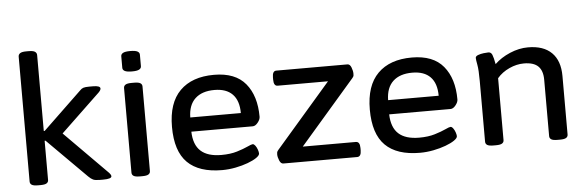

<svg xmlns="http://www.w3.org/2000/svg" viewBox="-49 -912 3285 1078"><g transform="rotate(-5 1594.0 -373.0)"><path d="M126 2Q101 2 91 -4.5Q81 -11 81 -23V-727Q81 -739 91 -746Q101 -753 126 -753H140Q165 -753 175 -746Q185 -739 185 -727V-299H190L408 -508Q417 -518 427.5 -521.5Q438 -525 460 -525H482Q523 -525 523 -509Q523 -500 510 -487L289 -276L531 -32Q541 -21 541 -13Q541 2 494 2H475Q449 2 437 -3.5Q425 -9 411 -23L190 -244H185V-23Q185 -11 175 -4.5Q165 2 140 2Z M700 2Q675 2 665 -4.5Q655 -11 655 -23V-500Q655 -512 665 -518.5Q675 -525 700 -525H714Q739 -525 749 -518.5Q759 -512 759 -500V-23Q759 -11 749 -4.5Q739 2 714 2ZM708 -589Q679 -589 667 -595.5Q655 -602 655 -614V-679Q655 -691 667 -697.5Q679 -704 708 -704Q736 -704 748 -697.5Q760 -691 760 -679V-614Q760 -602 748 -595.5Q736 -589 708 -589Z M1164 7Q1034 7 969 -57.5Q904 -122 904 -259Q904 -394 972 -462Q1040 -530 1164 -530Q1284 -530 1341.5 -460.5Q1399 -391 1399 -273Q1399 -258 1385 -240.5Q1371 -223 1356 -223H1010Q1012 -149 1051 -113.5Q1090 -78 1167 -78Q1218 -78 1255.5 -89.5Q1293 -101 1316.5 -112Q1340 -123 1347 -123Q1354 -123 1361.5 -113Q1369 -103 1373.5 -89.5Q1378 -76 1378 -68Q1378 -57 1359 -44Q1340 -31 1309 -19.5Q1278 -8 1240 -0.5Q1202 7 1164 7ZM1011 -303H1296Q1296 -373 1261 -409Q1226 -445 1159 -445Q1089 -445 1050.5 -409Q1012 -373 1011 -303Z M1509 0Q1495 0 1487 -19.5Q1479 -39 1479 -54Q1479 -60 1480 -65.5Q1481 -71 1489 -80L1799 -438H1515Q1493 -438 1493 -474V-487Q1493 -523 1515 -523H1916Q1930 -523 1937.5 -503.5Q1945 -484 1945 -469Q1945 -463 1944.5 -457.5Q1944 -452 1936 -443L1626 -85H1925Q1948 -85 1948 -49V-36Q1948 0 1925 0Z M2279 7Q2149 7 2084 -57.5Q2019 -122 2019 -259Q2019 -394 2087 -462Q2155 -530 2279 -530Q2399 -530 2456.5 -460.5Q2514 -391 2514 -273Q2514 -258 2500 -240.5Q2486 -223 2471 -223H2125Q2127 -149 2166 -113.5Q2205 -78 2282 -78Q2333 -78 2370.5 -89.5Q2408 -101 2431.5 -112Q2455 -123 2462 -123Q2469 -123 2476.5 -113Q2484 -103 2488.5 -89.5Q2493 -76 2493 -68Q2493 -57 2474 -44Q2455 -31 2424 -19.5Q2393 -8 2355 -0.5Q2317 7 2279 7ZM2126 -303H2411Q2411 -373 2376 -409Q2341 -445 2274 -445Q2204 -445 2165.5 -409Q2127 -373 2126 -303Z M2693 2Q2668 2 2658 -4.5Q2648 -11 2648 -23V-365Q2648 -428 2642.5 -457Q2637 -486 2637 -496Q2637 -506 2651.5 -511.5Q2666 -517 2683.5 -519Q2701 -521 2710 -521Q2725 -521 2731.5 -505.5Q2738 -490 2745 -452Q2780 -486 2831.5 -508Q2883 -530 2934 -530Q3021 -530 3067 -484.5Q3113 -439 3113 -353V-23Q3113 -11 3103 -4.5Q3093 2 3068 2H3054Q3029 2 3019 -4.5Q3009 -11 3009 -23V-341Q3009 -392 2983.5 -417Q2958 -442 2903 -442Q2862 -442 2820.5 -423Q2779 -404 2752 -372V-23Q2752 -11 2742 -4.5Q2732 2 2707 2Z"/></g></svg>

Font: Asap Semi Expanded Medium
Style: Regular
Weight: 500
Width: 6
Designer: Pablo Cosgaya
Foundry: Omnibus-Type
Version: Version 3.001; ttfautohint (v1.8.4.7-5d5b)